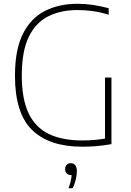

<svg xmlns="http://www.w3.org/2000/svg" viewBox="-20 -769 690 1013"><path d="M413.5 5Q240.5 5 149.8 -82.8Q59 -170.5 59 -369Q59 -507.5 101 -590.8Q143 -674 217.5 -711.5Q292 -749 388.5 -749Q430 -749 470.8 -743Q511.5 -737 553.5 -725.5V-691.5Q505 -706 465.2 -711Q425.5 -716 388 -716Q301 -716 235 -683.2Q169 -650.5 132 -574.8Q95 -499 95 -370Q95 -247 130.8 -171.8Q166.5 -96.5 237.5 -62.2Q308.5 -28 413.5 -28Q481 -28 534 -38V-360H568V-8.5Q521.5 -0.5 486.5 2.2Q451.5 5 413.5 5ZM341.5 224Q349.5 203 353.2 186.2Q357 169.5 358 155H354.5Q341 155 332.2 146Q323.5 137 323.5 123Q323.5 109.5 331.8 100.8Q340 92 352.5 92Q385.5 92 385.5 135Q385.5 153 380.2 176.8Q375 200.5 363.5 224Z"/></svg>

Font: Encode Sans Th
Style: Regular
Weight: 100
Designer: Multiple Designers
Foundry: Impallari Type
Version: Version 3.002; ttfautohint (v1.8.3) -l 8 -r 50 -G 200 -x 14 